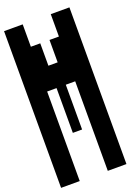

<svg xmlns="http://www.w3.org/2000/svg" viewBox="-190 -1109 880 1209"><g transform="rotate(-20 250.0 -505.0)"><path d="M0 20V-1030H125V-880H188V-730H250V-880H313V-1030H438V20H313V-580H250V-280H188V-580H125V20Z"/></g></svg>

Font: 2P VHS
Style: Regular
Weight: 400
Designer: CodeMan38
Foundry: CodeMan38
Version: Version 3.000